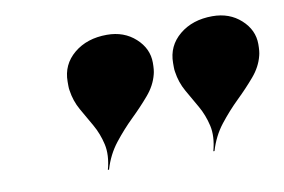

<svg xmlns="http://www.w3.org/2000/svg" viewBox="-48 -836 730 493"><g transform="rotate(-10 317.0 -589.0)"><path d="M631 -639Q624 -611 603.2 -586.8Q582.5 -562.5 557.2 -538Q532 -513.5 509.2 -484.5Q486.5 -455.5 475.5 -418H472.5Q482.5 -455.5 476 -484Q469.5 -512.5 455.8 -536.5Q442 -560.5 428.5 -584.2Q415 -608 411 -636Q410 -641 410 -647.8Q410 -654.5 410 -659Q410 -703.5 444 -731.8Q478 -760 530 -760Q574.5 -760 604.2 -733Q634 -706 634 -669Q634 -649.5 631 -639ZM356 -639Q349 -611 328.2 -586.8Q307.5 -562.5 282.2 -538Q257 -513.5 234.2 -484.5Q211.5 -455.5 200.5 -418H197.5Q207.5 -455.5 201 -484Q194.5 -512.5 180.8 -536.5Q167 -560.5 153.5 -584.2Q140 -608 136 -636Q135 -641 135 -647.8Q135 -654.5 135 -659Q135 -703.5 169 -731.8Q203 -760 255 -760Q299.5 -760 329.2 -733Q359 -706 359 -669Q359 -649.5 356 -639Z"/></g></svg>

Font: Bodoni* 72pt Fatface
Style: Italic
Weight: 900
Italic angle: -13°
Version: Version 2.3